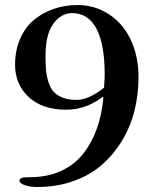

<svg xmlns="http://www.w3.org/2000/svg" viewBox="-20 -729 616 764"><path d="M40 -471.2Q40 -528.8 60.3 -575Q80.6 -621.1 115.2 -649.9Q149.9 -678.7 194.3 -693.8Q238.8 -709 289.1 -709Q339.4 -709 383.8 -688.5Q428.2 -668 460.9 -631.1Q493.7 -594.2 512.5 -540.3Q531.2 -486.3 531.2 -422.9Q531.2 -352.5 514.9 -287.8Q498.5 -223.1 464.8 -168Q431.2 -112.8 384 -72Q336.9 -31.2 271.2 -8.1Q205.6 15.1 128.9 15.1Q116.7 15.1 102.1 13.4Q87.4 11.7 72.5 5.4Q57.6 -1 57.6 -10.7Q57.6 -17.6 66.2 -20.8Q74.7 -23.9 98.6 -23.9Q168 -23.9 221.9 -48.3Q275.9 -72.8 310.5 -116.7Q345.2 -160.6 365.2 -216.8Q385.3 -272.9 391.6 -341.8L389.2 -343.8Q321.3 -292.5 244.1 -292.5Q147.9 -292.5 94 -343Q40 -393.6 40 -471.2ZM161.1 -507.3Q161.1 -473.1 163.3 -449.2Q165.5 -425.3 173.1 -401.6Q180.7 -377.9 193.8 -363.5Q207 -349.1 229.7 -340.3Q252.4 -331.5 284.7 -331.5Q313.5 -331.5 344 -347.4Q374.5 -363.3 394 -380.4Q396.5 -413.1 396.5 -435.1Q396.5 -552.2 364 -614.5Q331.5 -676.8 266.6 -676.8Q223.1 -676.8 192.1 -634.3Q161.1 -591.8 161.1 -507.3Z"/></svg>

Font: Monomachus
Style: Medium
Weight: 500
Designer: Alexey Kryukov
Version: Version 1.0